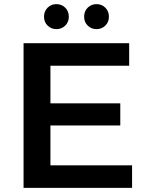

<svg xmlns="http://www.w3.org/2000/svg" viewBox="-20 -909 710 929"><path d="M94 0V-700H605V-591H224V-409H562V-302H224V-109H619V0ZM447 -768Q422 -768 404.5 -785Q387 -802 387 -828Q387 -855 404.5 -872Q422 -889 447 -889Q472 -889 489.5 -872Q507 -855 507 -828Q507 -802 489.5 -785Q472 -768 447 -768ZM253 -768Q228 -768 210.5 -785Q193 -802 193 -828Q193 -855 210.5 -872Q228 -889 253 -889Q278 -889 295.5 -872Q313 -855 313 -828Q313 -802 295.5 -785Q278 -768 253 -768Z"/></svg>

Font: Montserrat SemiBold
Style: Regular
Weight: 600
Designer: Julieta Ulanovsky
Foundry: Julieta Ulanovsky
Version: Version 9.000; ttfautohint (v1.8.4.7-5d5b)